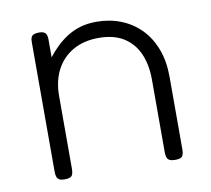

<svg xmlns="http://www.w3.org/2000/svg" viewBox="-60 -536 675 613"><g transform="rotate(-10 277.0 -229.0)"><path d="M102 10Q92 10 86 7Q80 4 77.5 -2.5Q75 -9 75 -20V-440Q75 -450 77.5 -455.5Q80 -461 86.5 -463.5Q93 -466 103 -466Q110 -466 115 -464.5Q120 -463 123 -460Q126 -457 127.5 -452Q129 -447 129 -440V-381Q142 -398 158 -413.5Q174 -429 193.5 -441.5Q213 -454 236.5 -461Q260 -468 289 -468Q332 -468 368.5 -453.5Q405 -439 432 -411.5Q459 -384 474 -344.5Q489 -305 489 -254V-19Q489 -8 486.5 -1.5Q484 5 478 7.5Q472 10 461 10Q450 10 443.5 7Q437 4 434.5 -2.5Q432 -9 432 -20V-255Q432 -304 416 -340Q400 -376 368 -396Q336 -416 287 -416Q239 -416 204 -396Q169 -376 150 -340Q131 -304 131 -255V-19Q131 -8 128.5 -1.5Q126 5 119.5 7.5Q113 10 102 10Z"/></g></svg>

Font: Fredoka Light Light
Style: Regular
Weight: 300
Version: Version 2.001